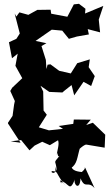

<svg xmlns="http://www.w3.org/2000/svg" viewBox="-20 -770 573 1009"><path d="M268 104C284 156 239 136 254 129C292 133 264 133 326 208C286 155 312 222 295 178C345 191 344 245 374 172C363 198 400 237 403 167C429 228 441 176 477 219L428 112C410 110 444 104 410 134C341 128 365 97 351 115C388 91 384 58 402 1C367 48 416 -12 434 -10L530 6L533 -62L468 -125L433 -113L457 -141L368 -142L365 -119L288 -108L311 -93L237 -85L184 -101L226 -167L209 -189L207 -289L193 -319L239 -287L308 -284L317 -292L356 -323L370 -269L419 -340L459 -318L478 -370L446 -417L452 -458L386 -438L352 -384L291 -398L245 -432L230 -430L224 -407L221 -455L198 -528L224 -543L167 -555L252 -614L307 -609L342 -566L384 -578L447 -589L441 -617L506 -600L499 -667L523 -739L427 -699L429 -724L395 -750L368 -747L334 -682L249 -698L246 -719L176 -718L129 -692L82 -705L66 -683L57 -699L84 -594L66 -566L27 -548L43 -464L73 -488L61 -424L97 -359L44 -309L34 -292L58 -239L54 -220L46 -161L22 -125V-121L88 -20L36 -27L91 -34L135 20L162 -5L202 -25L242 -7L285 -33C294 -11 278 27 279 44C284 10 279 63 293 49C255 95 275 66 278 128Z"/></svg>

Font: Asimov Aggro
Style: Condensed
Weight: 500
Designer: Google
Version: Version 2.000980; 2014